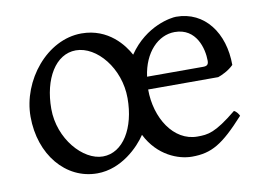

<svg xmlns="http://www.w3.org/2000/svg" viewBox="-59 -557 910 661"><g transform="rotate(-10 396.0 -227.0)"><path d="M673 -301C673 -287 667 -283 654 -283H458C469 -366 520 -418 578 -418C654 -418 673 -343 673 -301ZM261 -39C192 -39 114 -126 114 -231C114 -336 161 -415 232 -415C305 -415 379 -327 379 -222C379 -118 332 -39 261 -39ZM261 -469C140 -469 39 -343 39 -217C39 -84 122 15 232 15C317 15 381 -51 406 -89C445 -11 516 15 563 15C632 15 672 -9 750 -95C748 -100 741 -111 732 -115C655 -52 630 -50 593 -50C510 -50 454 -139 454 -239H699C711 -243 736 -254 754 -272C754 -384 692 -469 592 -469C576 -469 486 -457 424 -366C406 -400 356 -469 261 -469Z"/></g></svg>

Font: Temporarium
Style: Regular
Weight: 400
Version: Version 1.1